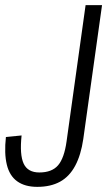

<svg xmlns="http://www.w3.org/2000/svg" viewBox="-27 -720 426 747"><path d="M118 7Q70 7 40 -14.5Q10 -36 -0.5 -79.5Q-11 -123 -4 -187L57 -193Q49 -118 65 -83.5Q81 -49 126 -49Q175 -49 199 -77Q223 -105 232 -170L306 -700H370L297 -179Q288 -117 265.5 -75Q243 -33 206.5 -13Q170 7 118 7Z"/></svg>

Font: Pathway Extreme Condensed ExtraLight
Style: Italic
Weight: 250
Width: 3
Italic angle: -8°
Version: Version 1.001;gftools[0.9.26]